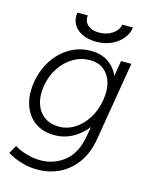

<svg xmlns="http://www.w3.org/2000/svg" viewBox="-133 -784 847 1081"><g transform="rotate(15 291.0 -244.0)"><path d="M193 212Q147 212 110 202Q73 192 49 180Q25 168 15 163L42 115Q53 122 75.5 132Q98 142 129 149.5Q160 157 194 157Q274 157 334.5 108Q395 59 413 -48L489 -500H549L473 -44Q459 43 417 100Q375 157 316.5 184.5Q258 212 193 212ZM233 0Q166 0 119.5 -33.5Q73 -67 53.5 -126.5Q34 -186 47 -262Q60 -336 97.5 -392Q135 -448 190.5 -480Q246 -512 311 -512Q376 -512 420 -479Q464 -446 482.5 -388Q501 -330 488 -254Q476 -180 439 -122.5Q402 -65 349 -32.5Q296 0 233 0ZM246 -53Q295 -53 337.5 -80Q380 -107 409.5 -154Q439 -201 449 -262Q459 -320 446 -364.5Q433 -409 401 -434.5Q369 -460 321 -460Q268 -460 223 -433.5Q178 -407 147 -360.5Q116 -314 106 -254Q96 -195 110.5 -149.5Q125 -104 160 -78.5Q195 -53 246 -53ZM325 -569Q277 -569 242 -586Q207 -603 191 -632.5Q175 -662 181 -700H242Q237 -666 260.5 -644.5Q284 -623 326 -623Q372 -623 404.5 -645Q437 -667 443 -700H505Q499 -661 473.5 -631.5Q448 -602 410 -585.5Q372 -569 325 -569Z"/></g></svg>

Font: Figtree Light Light
Style: Italic
Weight: 300
Italic angle: -9.5°
Version: Version 2.000